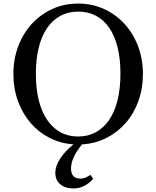

<svg xmlns="http://www.w3.org/2000/svg" viewBox="-20 -800 876 1076"><path d="M502 202 487 180C475.7 187.3 465.8 192.7 457.5 196C449.2 199.3 440.3 201 431 201C395.7 201 378 182 378 144C378 104 398.7 59 440 9C488.7 6.3 533.8 -5.5 575.5 -26.5C617.2 -47.5 653.3 -75.5 684 -110.5C714.7 -145.5 738.5 -186.5 755.5 -233.5C772.5 -280.5 781 -331 781 -385C781 -441 771.8 -493.2 753.5 -541.5C735.2 -589.8 709.7 -631.7 677 -667C644.3 -702.3 606 -730 562 -750C518 -770 470 -780 418 -780C366 -780 318 -770 274 -750C230 -730 191.7 -702.3 159 -667C126.3 -631.7 100.8 -589.8 82.5 -541.5C64.2 -493.2 55 -441 55 -385C55 -331 63.5 -280.7 80.5 -234C97.5 -187.3 121 -146.5 151 -111.5C181 -76.5 216.5 -48.5 257.5 -27.5C298.5 -6.5 343.3 5.7 392 9C360 34.3 335 61 317 89C299 117 290 143.3 290 168C290 195.3 299.2 216.8 317.5 232.5C335.8 248.2 360.7 256 392 256C434 256 470.7 238 502 202ZM181 -386C181 -440.7 186.3 -489.7 197 -533C207.7 -576.3 223.3 -613 244 -643C264.7 -673 289.7 -695.8 319 -711.5C348.3 -727.2 381.7 -735 419 -735C455.7 -735 488.7 -727.2 518 -711.5C547.3 -695.8 572.2 -673.2 592.5 -643.5C612.8 -613.8 628.3 -577.5 639 -534.5C649.7 -491.5 655 -442.7 655 -388C655 -332.7 649.7 -283.2 639 -239.5C628.3 -195.8 612.7 -158.8 592 -128.5C571.3 -98.2 546.3 -75 517 -59C487.7 -43 454.7 -35 418 -35C380.7 -35 347.5 -43 318.5 -59C289.5 -75 264.7 -98.2 244 -128.5C223.3 -158.8 207.7 -195.7 197 -239C186.3 -282.3 181 -331.3 181 -386Z"/></svg>

Font: Libre Caslon Text
Style: Regular
Weight: 400
Designer: Pablo Impallari, Rodrigo Fuenzalida
Foundry: Pablo Impallari, Rodrigo Fuenzalida
Version: Version 1.000; ttfautohint (v0.93) -l 8 -r 50 -G 200 -x 14 -